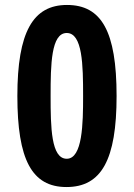

<svg xmlns="http://www.w3.org/2000/svg" viewBox="-20 -744 540 774"><path d="M248 10C389 10 450 -100 450 -357C450 -618 389 -724 250 -724C113 -724 50 -615 50 -357C50 -101 108 10 248 10ZM249 -104C186 -104 184 -231 184 -357C184 -484 186 -611 249 -611C313 -611 315 -481 315 -357C315 -247 313 -104 249 -104Z"/></svg>

Font: Kathrein 77 Bold Condensed
Style: Regular
Weight: 700
Width: 3
Designer: Lazydogs Typefoundry, based on Open Sans by Ascender Corporation
Foundry: Lazydogs Typefoundry
Version: Version 1.003;PS 001.003;hotconv 1.0.88;makeotf.lib2.5.64775